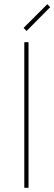

<svg xmlns="http://www.w3.org/2000/svg" viewBox="-20 -890 258 910"><path d="M204.1 -870.1 217.8 -856 106 -743.2 91.8 -757.8ZM115.2 -689.9V0H95.2V-689.9Z"/></svg>

Font: Genome Thin
Style: Regular
Weight: 250
Designer: Alfredo Marco Pradil
Version: Version 1.001